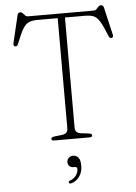

<svg xmlns="http://www.w3.org/2000/svg" viewBox="-63 -773 757 1067"><g transform="rotate(-5 315.5 -240.0)"><path d="M133 -700H498Q508 -700 514.5 -706.5Q521 -713 526.5 -719.5Q532 -726 540.5 -726Q553 -726 556.5 -712.5L592.5 -558Q596 -542.5 584.5 -540Q573.5 -537.5 567.5 -553.5Q546 -608.5 530 -634.5Q514 -660.5 495.5 -668Q477 -675.5 447.5 -675.5H336V-60.5Q336 -31 368.5 -27L412.5 -22Q429.5 -19.5 429.5 -10Q429.5 0 414.5 0H216.5Q202 0 202 -10Q202 -19.5 218.5 -22L262.5 -27Q295.5 -31 295.5 -60.5V-675.5H183.5Q154.5 -675.5 135.8 -668Q117 -660.5 101 -634.5Q85 -608.5 64 -553.5Q57.5 -537.5 46.5 -540Q35 -542.5 38.5 -558L75 -712.5Q78 -726 91 -726Q99 -726 104.5 -719.5Q110 -713 116.5 -706.5Q123 -700 133 -700ZM311.5 157Q296.5 157 288 148Q279.5 139 279.5 126Q279.5 112 289.5 102.8Q299.5 93.5 314.5 93.5Q331 93.5 342.8 106.8Q354.5 120 354.5 152Q354.5 188.5 337 212.8Q319.5 237 292.5 245Q281 248.5 278 241Q274.5 233 285.5 229.5Q306.5 222 319 205.2Q331.5 188.5 331.5 170Q331.5 157 319.5 157Z"/></g></svg>

Font: Fraunces 9pt Soft Thin
Style: Regular
Weight: 100
Version: Version 1.000;[b76b70a41]